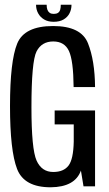

<svg xmlns="http://www.w3.org/2000/svg" viewBox="-20 -791 464 815"><path d="M195 4Q298.5 3 323.5 -67L334.5 0H383.5V-322H212V-263H293V-189.5Q291.5 -115 270.8 -88Q250 -61 206 -61Q157 -61 135.2 -109.5Q113.5 -158 113.5 -335.5Q113.5 -530.5 135.2 -572.8Q157 -615 206 -615Q254 -615 272.8 -574.2Q291.5 -533.5 292.5 -421.5H383.5Q382.5 -534 353.5 -607.2Q324.5 -680.5 205.5 -680.5Q83.5 -680.5 53 -606Q22.5 -531.5 22.5 -340.5Q22.5 -151.5 52.5 -73.8Q82.5 4 195 4ZM208 -698.5Q233.5 -698.5 250.2 -708.5Q267 -718.5 275.2 -734.8Q283.5 -751 283.5 -771H238Q238 -758.5 235.5 -749.8Q233 -741 226.2 -736.5Q219.5 -732 208 -732Q197.5 -732 191 -736.5Q184.5 -741 181.2 -749.5Q178 -758 178 -771H133Q133 -751 141.8 -734.8Q150.5 -718.5 167 -708.5Q183.5 -698.5 208 -698.5Z"/></svg>

Font: Anybody Condensed
Style: Regular
Weight: 400
Width: 3
Designer: Tyler Finck
Foundry: Etcetera Type Company
Version: Version 1.113;gftools[0.9.25]